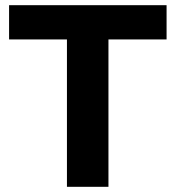

<svg xmlns="http://www.w3.org/2000/svg" viewBox="-20 -720 677 740"><path d="M622 -568H398V0H238V-568H15V-700H622Z"/></svg>

Font: mBank
Style: Bold
Weight: 700
Designer: Julieta Ulanovsky
Foundry: Julieta Ulanovsky
Version: Version 7.200